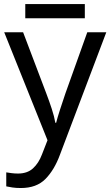

<svg xmlns="http://www.w3.org/2000/svg" viewBox="-20 -697 550 957"><path d="M1 -536.1H95.2L210.9 -231Q226.1 -190.9 238 -154.5Q250 -118.2 255.9 -85H259.8Q266.1 -109.9 279.1 -150.4Q292 -190.9 306.2 -231.9L415 -536.1H509.8L278.8 74.2Q251 149.9 206.5 195.1Q162.1 240.2 84 240.2Q60.1 240.2 42 237.5Q23.9 234.9 11.2 231.9V162.1Q22 164.1 37.6 166Q53.2 168 69.8 168Q116.2 168 144.5 142.1Q172.9 116.2 189 73.2L216.8 2ZM402.8 -676.8V-606H106V-676.8Z"/></svg>

Font: Kurinto Seri
Style: Regular
Weight: 400
Designer: Kurinto was developed by Clint Goss from a range of fonts that are compatible with the SIL Open Font License Version 1.1
Foundry: Clinton F. Goss
Version: Version 2.196; July 25, 2020